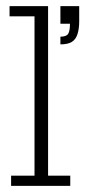

<svg xmlns="http://www.w3.org/2000/svg" viewBox="-20 -603 292 623"><path d="M16 0V-33H92V-550H11V-583H136V-33H208V0ZM176 -459V-484Q195 -484 201 -493Q207 -502 207 -526H176V-583H237V-534Q237 -510 231.5 -492.5Q226 -475 213 -467Q200 -459 176 -459Z"/></svg>

Font: Rokkitt ExtraLight
Style: Regular
Weight: 250
Version: Version 3.103